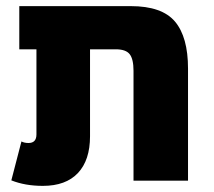

<svg xmlns="http://www.w3.org/2000/svg" viewBox="-20 -590 698 627"><path d="M407 -570Q509 -570 551.5 -519.5Q594 -469 594 -366V0H416V-359Q416 -397 403.5 -413Q391 -429 358 -429H274V-145Q274 -67 234.5 -25Q195 17 120 17Q62 17 17 -1L50 -128Q60 -123 73 -123Q99 -123 99 -151V-429H43V-570Z"/></svg>

Font: FiraGO ExtraBold
Style: Regular
Weight: 800
Designer: bBox Type
Foundry: bBox Type GmbH
Version: Version 1.001;PS 001.001;hotconv 1.0.88;makeotf.lib2.5.64775